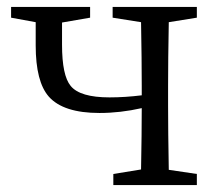

<svg xmlns="http://www.w3.org/2000/svg" viewBox="-20 -534 636 554"><path d="M307 0V-32L387 -45Q389 -149 389 -222Q327 -208 267 -208Q163 -208 121 -255Q83 -298 83 -403V-470L12 -483V-514H240V-483L159 -469Q159 -437 159 -405Q159 -316 184 -286Q211 -253 296 -253Q341 -253 389 -259V-286Q389 -360 387 -470L305 -483V-514H548V-483L467 -470Q465 -360 465 -286V-228Q465 -156 467 -44L548 -32V0Z"/></svg>

Font: Cactus Classical Serif
Style: Regular
Weight: 400
Designer: Henry Chan (via Glyphwiki)、田海東、宇文滿月
Foundry: Moonlit Owen
Version: Version 1.000